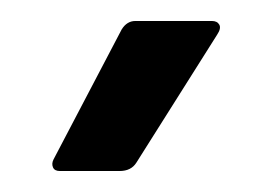

<svg xmlns="http://www.w3.org/2000/svg" viewBox="-20 -720 260 183"><path d="M37 -557Q32 -557 30.5 -560.5Q29 -564 31 -568L96 -692Q101 -700 109 -700H182Q187 -700 189 -696.5Q191 -693 187 -687L110 -565Q105 -557 94 -557Z"/></svg>

Font: Sofia Sans Extra Condensed
Style: Bold
Weight: 700
Designer: Botio Nikoltchev, Ani Petrova
Foundry: lettersoup
Version: Version 4.101